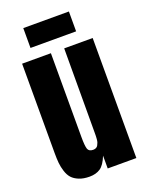

<svg xmlns="http://www.w3.org/2000/svg" viewBox="-169 -1007 850 1101"><g transform="rotate(-20 255.5 -456.5)"><path d="M115.2 -800.8V-921.9H393.6V-800.8ZM295.9 -732.4H469.7V0H294.9V-78.1Q274.4 -26.4 247.8 -8.8Q221.2 8.8 182.1 8.8Q145 8.8 118.2 -2.2Q91.3 -13.2 76.2 -30Q61 -46.9 52.5 -74Q43.9 -101.1 41.5 -126.5Q39.1 -151.9 39.1 -187V-732.4H214.8V-222.2Q214.8 -166.5 221.4 -147.7Q228 -128.9 253.9 -128.9Q263.7 -128.9 271.2 -132.6Q278.8 -136.2 283 -144Q287.1 -151.9 289.8 -159.2Q292.5 -166.5 293.5 -178.5Q294.4 -190.4 294.7 -197.3Q294.9 -204.1 294.9 -216.3Q294.9 -220.2 294.9 -222.2Z"/></g></svg>

Font: Anton
Style: Regular
Weight: 400
Foundry: vernon adams
Version: Version 1.000